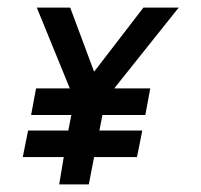

<svg xmlns="http://www.w3.org/2000/svg" viewBox="-20 -486 531 506"><path d="M164 -253H75L62 -183H168L160 -142H54L40 -72H148L136 0H214L228 -72H341L355 -142H242L250 -183H363L376 -253H281L451 -466H358L228 -297L165 -466H77Z"/></svg>

Font: Cambay Devanagari
Style: Bold Italic
Weight: 700
Designer: Pooja Saxena
Foundry: Pooja Saxena
Version: Version 1.005;PS 001.005;hotconv 1.0.70;makeotf.lib2.5.58329